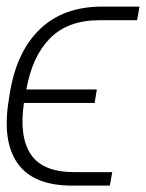

<svg xmlns="http://www.w3.org/2000/svg" viewBox="-29 -566 445 585"><path d="M197.8 -41.5H313L305.7 -0.5H190.9Q72.8 -0.5 24.9 -67.9Q-22.9 -135.3 -2.4 -260.7L1.5 -285.6Q22.5 -410.2 93.3 -477.8Q164.1 -545.4 280.8 -545.9H396L388.7 -504.4H273.9Q178.2 -504.4 123.8 -449.7Q69.3 -395 51.3 -293.5H266.1L259.3 -252.4H43.9Q28.8 -149.9 64.9 -95.7Q101.1 -41.5 197.8 -41.5Z"/></svg>

Font: Inter Display ExtraLight
Style: Italic
Weight: 200
Italic angle: -9.39999°
Designer: Rasmus Andersson
Foundry: rsms
Version: Version 4.000;git-a52131595